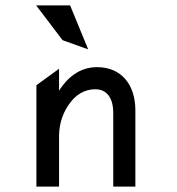

<svg xmlns="http://www.w3.org/2000/svg" viewBox="-20 -692 655 712"><path d="M240 -672H114L212 -543L307 -509ZM482 -283C482 -378 430 -443 340 -443C275 -443 230 -404 199 -356V-437L115 -376V0H199V-187C199 -240 218 -283 241 -312C261 -339 292 -361 333 -361C379 -361 400 -325 400 -273V0H482Z"/></svg>

Font: Charger Monospace
Style: Regular
Weight: 400
Designer: Jasper
Foundry: Cannot Into Space Fonts
Version: Version 0.980